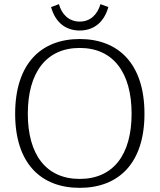

<svg xmlns="http://www.w3.org/2000/svg" viewBox="-20 -894 769 925"><path d="M364 -747C423 -747 479 -778 502 -860L464 -874C450 -826 417 -790 364 -790C311 -790 277 -826 264 -874L226 -860C249 -778 304 -747 364 -747ZM364 11C552 11 676 -108 676 -346C676 -585 552 -706 364 -706C176 -706 53 -585 53 -346C53 -108 176 11 364 11ZM364 -32C203 -32 114 -148 114 -346C114 -545 203 -663 364 -663C525 -663 614 -545 614 -346C614 -148 525 -32 364 -32Z"/></svg>

Font: Maitree Light
Style: Regular
Weight: 300
Designer: CadsonDemak Team
Foundry: CadsonDemak
Version: Version 1.000;PS 001.000;hotconv 1.0.88;makeotf.lib2.5.64775